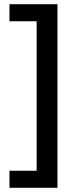

<svg xmlns="http://www.w3.org/2000/svg" viewBox="-20 -734 370 912"><path d="M25 77V158H253V-714H25V-633H154V77Z"/></svg>

Font: Noto Sans Gujarati Medium
Style: Regular
Weight: 500
Designer: Jelle Bosma - Monotype Design Team, Universal Thirst
Foundry: Monotype Imaging Inc.
Version: Version 2.106